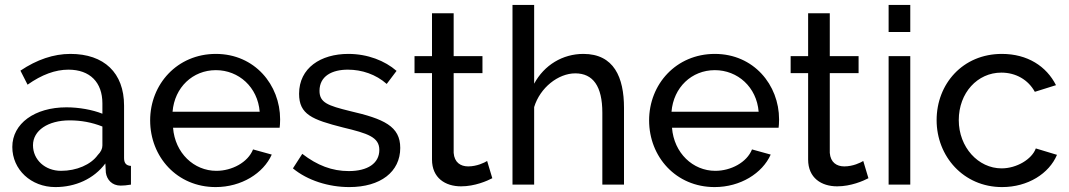

<svg xmlns="http://www.w3.org/2000/svg" viewBox="-20 -750 4343 780"><path d="M205 10C286 10 361 -23 408 -86L410 -49C414 -20 435 4 470 4C483 4 493 3 512 0V-76C493 -77 484 -87 484 -108V-321C484 -454 403 -531 266 -531C198 -531 130 -508 63 -463L92 -406C150 -447 205 -467 258 -467C346 -467 396 -415 396 -330V-288C356 -304 301 -314 250 -314C121 -314 30 -248 30 -153C30 -61 106 10 205 10ZM228 -56C163 -56 114 -101 114 -160C114 -220 175 -261 263 -261C309 -261 353 -253 396 -236V-159C396 -146 390 -133 377 -120C349 -81 291 -56 228 -56Z M856 10C961 10 1050 -46 1084 -122L1008 -143C987 -90 922 -56 859 -56C768 -56 691 -128 683 -231H1116C1117 -238 1118 -250 1118 -265C1118 -405 1015 -531 857 -531C700 -531 590 -408 590 -261C590 -113 699 10 856 10ZM681 -296C689 -395 763 -465 857 -465C950 -465 1027 -396 1035 -296Z M1399 10C1526 10 1606 -52 1606 -149C1606 -237 1540 -267 1401 -299C1312 -321 1278 -333 1278 -381C1278 -441 1329 -467 1393 -467C1450 -467 1507 -448 1551 -409L1591 -462C1544 -503 1474 -531 1395 -531C1283 -531 1195 -474 1195 -369C1195 -285 1248 -264 1374 -232C1474 -208 1521 -193 1521 -141C1521 -86 1473 -55 1397 -55C1329 -55 1269 -78 1208 -125L1170 -66C1229 -17 1315 10 1399 10Z M1959 -96C1948 -89 1917 -74 1882 -74C1851 -74 1826 -90 1823 -129V-453H1940V-522H1823V-696H1735V-522H1664V-453H1735V-102C1735 -27 1789 7 1853 7C1909 7 1959 -15 1980 -26Z M2515 -312C2515 -436 2474 -531 2350 -531C2266 -531 2191 -486 2150 -410V-730H2062V0H2150V-315C2174 -394 2248 -452 2317 -452C2389 -452 2427 -400 2427 -292V0H2515Z M2883 10C2988 10 3077 -46 3111 -122L3035 -143C3014 -90 2949 -56 2886 -56C2795 -56 2718 -128 2710 -231H3143C3144 -238 3145 -250 3145 -265C3145 -405 3042 -531 2884 -531C2727 -531 2617 -408 2617 -261C2617 -113 2726 10 2883 10ZM2708 -296C2716 -395 2790 -465 2884 -465C2977 -465 3054 -396 3062 -296Z M3487 -96C3476 -89 3445 -74 3410 -74C3379 -74 3354 -90 3351 -129V-453H3468V-522H3351V-696H3263V-522H3192V-453H3263V-102C3263 -27 3317 7 3381 7C3437 7 3487 -15 3508 -26Z M3678 0V-522H3590V0ZM3678 -620V-730H3590V-620Z M3785 -262C3785 -115 3894 10 4051 10C4156 10 4242 -45 4274 -121L4188 -147C4172 -103 4110 -66 4049 -66C3954 -66 3875 -152 3875 -262C3875 -373 3951 -455 4048 -455C4107 -455 4157 -426 4184 -377L4270 -404C4231 -481 4154 -531 4050 -531C3891 -531 3785 -409 3785 -262Z"/></svg>

Font: Raleway Med
Style: Regular
Weight: 500
Designer: Matt McInerney, Pablo Impallari, Rodrigo Fuenzalida
Foundry: Matt McInerney, Pablo Impallari, Rodrigo Fuenzalida
Version: Version 3.00 July 28, 2015